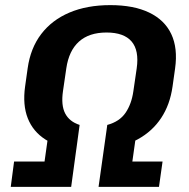

<svg xmlns="http://www.w3.org/2000/svg" viewBox="-20 -730 739 750"><path d="M278 -146Q206 -154 157.5 -185Q109 -216 88.5 -268Q68 -320 78 -392L88 -463Q99 -542 141 -597Q183 -652 251.5 -681Q320 -710 411 -710Q502 -710 562.5 -681Q623 -652 649 -597Q675 -542 664 -463L654 -392Q644 -321 609.5 -269Q575 -217 518.5 -186Q462 -155 386 -146L399 -242Q447 -255 470.5 -289.5Q494 -324 501 -374L514 -463Q524 -533 494 -568Q464 -603 396 -603Q328 -603 288.5 -567.5Q249 -532 239 -463L226 -374Q218 -319 234.5 -287Q251 -255 291 -242ZM35 -99H154L171 -220H288L258 0H22ZM396 -220H514L497 -99H615L601 0H365Z"/></svg>

Font: Pathway Extreme SemiCondensed
Style: Bold Italic
Weight: 700
Width: 4
Italic angle: -8°
Version: Version 1.001;gftools[0.9.26]